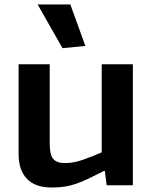

<svg xmlns="http://www.w3.org/2000/svg" viewBox="-20 -827 679 857"><path d="M211 10Q138 10 100.5 -28.5Q63 -67 63 -139V-540H202V-182Q202 -137 217.5 -118Q233 -99 271 -99Q308 -99 350.5 -114Q393 -129 434 -147V-540H573V0H456L448 -64H444Q405 -44 375.5 -30Q346 -16 320.5 -7Q295 2 269 6Q243 10 211 10ZM259 -612 148 -807H294L361 -622Z"/></svg>

Font: Encode Sans Normal
Style: SemiBold
Weight: 600
Designer: Pablo Impallari, Andres Torresi
Foundry: Pablo Impallari, Andres Torresi
Version: Version 1.000; ttfautohint (v1.00) -l 8 -r 50 -G 200 -x 14 -